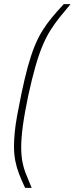

<svg xmlns="http://www.w3.org/2000/svg" viewBox="-20 -763 363 933"><path d="M102 150Q85 114 73 83Q61 52 54.5 19.5Q48 -13 48 -52Q48 -82 51.5 -119Q55 -156 63.5 -202.5Q72 -249 84 -307Q100 -384 115.5 -440Q131 -496 148 -538Q165 -580 185.5 -613Q206 -646 231.5 -677Q257 -708 290 -743H323Q294 -709 270 -679Q246 -649 225.5 -616.5Q205 -584 187 -541.5Q169 -499 152 -439.5Q135 -380 117 -297Q99 -211 91 -151Q83 -91 83 -48Q83 -6 89.5 26Q96 58 108 87Q120 116 134 150Z"/></svg>

Font: Saira SemiCondensed Thin
Style: Italic
Weight: 250
Width: 4
Italic angle: -12°
Designer: Hector Gatti with collaboration of the Omnibus-Type team
Foundry: Omnibus-Type
Version: Version 1.101